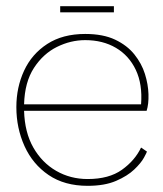

<svg xmlns="http://www.w3.org/2000/svg" viewBox="-20 -594 528 622"><path d="M456 -103Q456 -101 446.5 -83.5Q437 -66 415 -45Q393 -24 356 -8Q319 8 264 8Q189 8 137.5 -27Q86 -62 59.5 -120.5Q33 -179 33 -247Q33 -311 58 -365Q83 -419 133 -451.5Q183 -484 256 -484Q314 -484 353 -465.5Q392 -447 415.5 -417.5Q439 -388 449.5 -354.5Q460 -321 461 -289Q462 -257 455 -235H58Q60 -165 88 -116Q116 -67 162 -40.5Q208 -14 264 -14Q333 -14 375 -44Q417 -74 437 -116ZM256 -464Q209 -464 164.5 -442Q120 -420 90 -374Q60 -328 58 -256H437Q442 -321 420 -367.5Q398 -414 355.5 -439Q313 -464 256 -464ZM175 -554V-574H349V-554Z"/></svg>

Font: Lil Grotesk Thin
Style: Regular
Weight: 100
Designer: Bastien Sozeau
Foundry: NBR — Bastien Sozeau
Version: Version 3.003; ttfautohint (v1.8.4.7-5d5b);gftools[0.9.33]